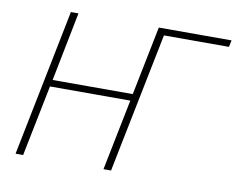

<svg xmlns="http://www.w3.org/2000/svg" viewBox="-77 -799 1107 899"><g transform="rotate(10 477.0 -349.0)"><path d="M190 -698H226L161 -370H542L608 -698H954L947 -666H638L504 0H468L536 -338H154L86 0H50Z"/></g></svg>

Font: IBM Plex Sans ExtLt
Style: Italic
Weight: 200
Italic angle: -11°
Designer: Mike Abbink, Paul van der Laan, Pieter van Rosmalen
Foundry: Bold Monday
Version: Version 3.005